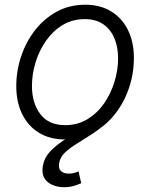

<svg xmlns="http://www.w3.org/2000/svg" viewBox="-20 -570 627 801"><path d="M250.5 11.7Q188 11.7 142.6 -16.1Q97.2 -43.9 72.5 -94Q47.9 -144 47.9 -210.4Q47.9 -273.9 68.1 -334.7Q88.4 -395.5 126.2 -444.1Q164.1 -492.7 217 -521.5Q270 -550.3 335.4 -550.3Q397.9 -550.3 443.6 -522.5Q489.3 -494.6 513.9 -444.6Q538.6 -394.5 538.6 -328.1Q538.6 -263.7 518.1 -202.9Q497.6 -142.1 459.5 -93.8Q421.4 -45.4 368.4 -16.8Q315.4 11.7 250.5 11.7ZM252 -47.9Q303.7 -47.9 344.7 -72.8Q385.7 -97.7 414.1 -138.4Q442.4 -179.2 457.5 -228.5Q472.7 -277.8 472.7 -326.7Q472.7 -374 457 -410.9Q441.4 -447.8 410.6 -469Q379.9 -490.2 333.5 -490.2Q282.7 -490.2 242.2 -466.1Q201.7 -441.9 172.9 -401.1Q144 -360.4 128.7 -310.8Q113.3 -261.2 113.3 -210.9Q113.3 -140.1 148.2 -94Q183.1 -47.9 252 -47.9ZM248 210.9Q204.6 210.9 178 188.5Q151.4 166 158.7 122.6Q164.6 88.4 188 63.2Q211.4 38.1 245.1 15.9Q278.8 -6.3 316.7 -30.5Q354.5 -54.7 390.1 -86.4Q425.8 -118.2 451.9 -162.4Q478 -206.5 488.8 -269H533.7Q522 -199.7 496.3 -151.6Q470.7 -103.5 437.5 -70.3Q404.3 -37.1 369.1 -14.2Q334 8.8 303.2 27.6Q272.5 46.4 251.5 65.9Q230.5 85.4 226.6 111.8Q223.1 133.3 234.6 143.8Q246.1 154.3 267.6 154.3Q278.8 154.3 289.1 151.6Q299.3 148.9 307.6 145L318.8 194.3Q305.7 200.2 288.1 205.6Q270.5 210.9 248 210.9Z"/></svg>

Font: Inter 16pt Light
Style: Italic
Weight: 300
Italic angle: -9.3988°
Version: Version 4.001;git-66647c0bb